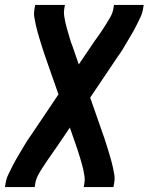

<svg xmlns="http://www.w3.org/2000/svg" viewBox="-31 -540 651 775"><path d="M-11 215 -8 197Q-5 180 3 163.5Q11 147 19 131Q27 115 36.5 99Q46 83 55 67.5Q64 52 73.5 36.5Q83 21 94 6L205 -159L148 -322Q143 -337 138.5 -351.5Q134 -366 129.5 -380.5Q125 -395 121 -409.5Q117 -424 113.5 -439.5Q110 -455 107.5 -470.5Q105 -486 108 -502L111 -520H231L228 -502Q226 -489 228 -476Q230 -463 232.5 -451Q235 -439 238.5 -427Q242 -415 245.5 -403Q249 -391 252.5 -379Q256 -367 261 -355L287 -280L346 -367Q347 -369 348.5 -371Q350 -373 352 -376Q352 -376 352 -376Q352 -376 352 -376Q353 -377 354.5 -379Q356 -381 357 -383H358Q358 -383 358 -383Q358 -383 358 -384Q368 -398 377.5 -412Q387 -426 396 -440.5Q405 -455 414 -470.5Q423 -486 426 -502L429 -520H549L546 -502Q543 -485 535 -468.5Q527 -452 519 -436Q511 -420 501.5 -404Q492 -388 483 -372.5Q474 -357 464.5 -341.5Q455 -326 444 -311L333 -146L390 17Q395 32 399.5 46.5Q404 61 408.5 75.5Q413 90 417 104.5Q421 119 424.5 134.5Q428 150 430.5 165.5Q433 181 430 197L427 215H307L310 197Q312 184 310 171Q308 158 305.5 146Q303 134 299.5 122Q296 110 292.5 98Q289 86 285 74Q281 62 277 50L251 -25L192 62Q190 64 188.5 66Q187 68 186 71Q186 71 186 71Q186 71 186 71Q184 72 183 74Q182 76 181 78H180Q180 78 180 78Q180 78 180 79Q170 93 160.5 107Q151 121 141.5 135.5Q132 150 123.5 165.5Q115 181 112 197L109 215Z"/></svg>

Font: Zed Sans Extended
Style: Bold Italic
Weight: 700
Width: 7
Italic angle: -9°
Designer: Belleve Invis
Foundry: Belleve Invis
Version: Version 1.0.0; ttfautohint (v1.8.4)